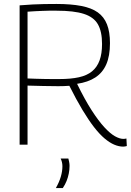

<svg xmlns="http://www.w3.org/2000/svg" viewBox="-20 -730 663 969"><path d="M602 10Q580 10 556.5 0Q533 -10 507.5 -31.5Q482 -53 454.5 -88.5Q427 -124 396 -175.5Q365 -227 330 -297Q317 -296 302 -295.5Q287 -295 274 -295Q236 -295 197.5 -296Q159 -297 119 -298V0H79V-703Q116 -706 145.5 -707.5Q175 -709 203.5 -709.5Q232 -710 265 -710Q338 -710 390 -700Q442 -690 473.5 -667.5Q505 -645 520 -607Q535 -569 535 -512Q535 -448 516.5 -405.5Q498 -363 461 -339Q424 -315 369 -307Q408 -227 442.5 -173.5Q477 -120 506.5 -88Q536 -56 560 -42.5Q584 -29 603 -29Q605 -29 610 -29.5Q615 -30 618 -31L620 7Q616 8 611.5 9Q607 10 602 10ZM279 -331Q337 -331 378 -340Q419 -349 444.5 -370Q470 -391 482.5 -425Q495 -459 495 -508Q495 -571 474 -607.5Q453 -644 403 -660Q353 -676 266 -676Q243 -676 225.5 -676Q208 -676 192 -675Q176 -674 158.5 -673.5Q141 -673 119 -671V-334Q141 -333 161 -332.5Q181 -332 201 -331.5Q221 -331 240 -331Q259 -331 279 -331ZM262 219Q279 189 287 161.5Q295 134 295 109Q295 98 292.5 88Q290 78 286 70H325Q327 78 329 87.5Q331 97 331 107Q331 127 327 146.5Q323 166 316 183.5Q309 201 297 219Z"/></svg>

Font: Georama ExtraCondensed Thin ExtraLight
Style: Regular
Weight: 250
Version: Version 1.001